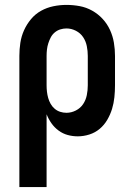

<svg xmlns="http://www.w3.org/2000/svg" viewBox="-20 -548 540 783"><path d="M59 215V-320Q59 -347 63 -373.5Q67 -400 78 -424.5Q89 -449 106.5 -470Q124 -491 147.5 -504Q171 -517 197.5 -522.5Q224 -528 251 -528Q278 -528 305 -523Q332 -518 356 -504.5Q380 -491 398.5 -471Q417 -451 428.5 -426Q440 -401 444.5 -374Q449 -347 449 -320V-200Q449 -176 446.5 -151.5Q444 -127 437 -104Q430 -81 417.5 -59.5Q405 -38 386.5 -22.5Q368 -7 344.5 0.5Q321 8 297 8Q276 8 256 2.5Q236 -3 219 -15.5Q202 -28 190 -45Q178 -62 170 -82V215ZM251 -88Q271 -88 289.5 -97.5Q308 -107 319 -123.5Q330 -140 334 -160Q338 -180 338 -200V-320Q338 -340 334 -360Q330 -380 319 -396.5Q308 -413 289.5 -422.5Q271 -432 251 -432Q238 -432 225.5 -428Q213 -424 203 -415.5Q193 -407 187 -395.5Q181 -384 177 -371.5Q173 -359 171.5 -346Q170 -333 170 -320V-200Q170 -187 171.5 -174Q173 -161 176.5 -148.5Q180 -136 186.5 -124.5Q193 -113 203 -104.5Q213 -96 225.5 -92Q238 -88 251 -88Z"/></svg>

Font: Iosevka Curly
Style: Bold
Weight: 700
Monospace: yes
Designer: Belleve Invis
Foundry: Belleve Invis
Version: Version 22.1.2; ttfautohint (v1.8.4)